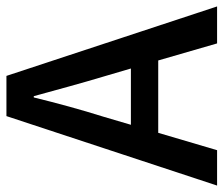

<svg xmlns="http://www.w3.org/2000/svg" viewBox="-70 -626 695 597"><g transform="rotate(-90 277.5 -327.5)"><path d="M441 0H556L340 -655H215L-1 0H109L163 -183H388ZM188 -268 213 -353C235 -423 255 -496 273 -570H277C297 -497 317 -423 338 -353L363 -268Z"/></g></svg>

Font: Cambridge Sans Medium
Style: Regular
Weight: 500
Version: Version 2.020;PS 002.020;hotconv 1.0.88;makeotf.lib2.5.64775